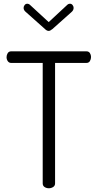

<svg xmlns="http://www.w3.org/2000/svg" viewBox="-20 -1005 521 1025"><path d="M240 -887 339 -979Q345 -985 354 -985Q362 -985 367.5 -978Q373 -971 373 -963Q373 -950 361 -940L260 -850Q248 -840 240 -840Q230 -840 220 -850L119 -940Q106 -950 106 -963Q106 -971 111.5 -978Q117 -985 125 -985Q134 -985 140 -979ZM441 -731Q454 -731 460 -721.5Q466 -712 466 -701Q466 -689 460 -679Q454 -669 441 -669H274V-26Q274 -13 263.5 -6.5Q253 0 241 0Q228 0 218 -6.5Q208 -13 208 -26V-669H40Q28 -669 21.5 -678.5Q15 -688 15 -700Q15 -711 21 -721Q27 -731 40 -731Z"/></svg>

Font: Dosis
Style: Book
Weight: 400
Designer: EdgarTolentino, PabloImpallari, IginoMarini
Foundry: EdgarTolentino, PabloImpallari, IginoMarini
Version: Version 1.007